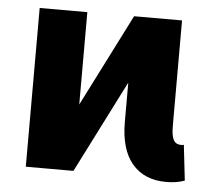

<svg xmlns="http://www.w3.org/2000/svg" viewBox="-44 -579 747 639"><g transform="rotate(5 329.5 -260.0)"><path d="M63.5 0V-530.3H222.7V-221.7L378.9 -530.3H539.1V-177.7Q539.1 -145.5 546.6 -131.3Q554.2 -117.2 572.3 -117.2Q575.2 -117.2 577.4 -117.4Q579.6 -117.7 581.1 -119.1L594.7 0Q579.6 5.4 564.9 7.6Q550.3 9.8 532.2 9.8Q460 9.8 419.4 -37.8Q378.9 -85.4 378.9 -177.7V-308.6L222.7 0Z"/></g></svg>

Font: Pretendard JP ExtraBold
Style: Regular
Weight: 800
Designer: Base glyphs from Inter by Rasmus Andersson; Hangeul glyphs from Noto Sans CJK(Source Han Sans) by Jang Soo-young and Kan
Foundry: Kil Hyung-jin
Version: Version 1.309